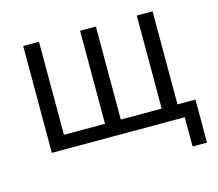

<svg xmlns="http://www.w3.org/2000/svg" viewBox="-99 -666 1064 939"><g transform="rotate(-15 433.0 -196.5)"><path d="M765 148V0H92V-541H172V-70H380V-541H460V-70H667V-541H747V-70H838V148Z"/></g></svg>

Font: IBM Plex Sans SC
Style: Regular
Weight: 400
Designer: Mike Abbink; Paul van der Laan; Pieter van Rosmalen; Eunyou Noh; Wujin Sim; Chorong Kim; Dohee Lee; Yejin We; Jinhee Kim
Foundry: Sandoll Inc.
Version: Version 1.000